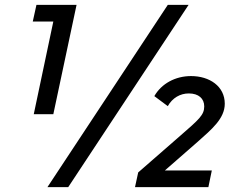

<svg xmlns="http://www.w3.org/2000/svg" viewBox="-20 -765 985 785"><path d="M118 -298H198L293 -745H129L114 -677H198ZM174 0H259L751 -745H666ZM532 0H832L846 -68H654L789 -186C845 -236 899 -280 899 -341C899 -412 837 -454 761 -454C697 -454 640 -423 611 -372L666 -331C685 -365 717 -383 752 -383C792 -383 815 -362 815 -330C815 -295 794 -277 717 -210L545 -60Z"/></svg>

Font: Plus Jakarta Text
Style: Italic
Weight: 400
Italic angle: -12°
Designer: Gumpita Rahayu
Foundry: Tokotype Studio
Version: Version 1.000;hotconv 1.0.109;makeotfexe 2.5.65596